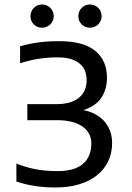

<svg xmlns="http://www.w3.org/2000/svg" viewBox="-20 -830 590 858"><path d="M53.2 -99.1V-19C104.7 -1.1 163.2 7.8 229 7.8C267.1 7.8 301.7 3.2 332.8 -6.1C363.9 -15.4 390.4 -28.6 412.4 -45.9C434.3 -63.2 451.3 -84 463.1 -108.4C475 -132.8 481 -160.3 481 -190.9C481 -212.1 477.5 -231 470.7 -247.8C463.9 -264.6 454.6 -279.1 442.9 -291.5C431.2 -303.9 417.6 -313.9 402.1 -321.5C386.6 -329.2 370.3 -334.6 353 -337.9C389.8 -349.9 416.5 -368.5 433.1 -393.6C449.7 -418.6 458 -448.4 458 -482.9C458 -534.3 440.4 -574.4 405.3 -603C370.1 -631.7 316.7 -646 245.1 -646C208 -646 175.5 -644 147.7 -639.9C119.9 -635.8 93.9 -630.2 69.8 -623V-547.4C98.1 -556.5 126.3 -563.2 154.3 -567.4C182.3 -571.6 209.8 -573.7 236.8 -573.7C262.2 -573.7 283.2 -570.9 299.8 -565.2C316.4 -559.5 329.8 -551.9 339.8 -542.5C349.9 -533 357 -522.1 361.1 -509.8C365.2 -497.4 367.2 -484.7 367.2 -471.7C367.2 -453.5 363.9 -437.7 357.4 -424.3C350.9 -411 341.8 -399.9 330.1 -391.1C318.4 -382.3 304.4 -375.7 288.1 -371.3C271.8 -366.9 253.7 -364.7 233.9 -364.7H102.1V-293H235.8C259.3 -293 280.4 -290.6 299.3 -285.9C318.2 -281.2 334.2 -274.3 347.4 -265.4C360.6 -256.4 370.7 -245.5 377.7 -232.7C384.7 -219.8 388.2 -205.2 388.2 -189C388.2 -149.6 375.7 -119.1 350.8 -97.7C325.9 -76.2 288.6 -65.4 238.8 -65.4C198.4 -65.4 163.5 -68.5 134 -74.7C104.6 -80.9 77.6 -89 53.2 -99.1ZM168 -810.1C160.8 -810.1 154.1 -808.7 147.7 -805.9C141.4 -803.1 135.9 -799.5 131.3 -794.9C126.8 -790.4 123.1 -784.8 120.4 -778.3C117.6 -771.8 116.2 -765 116.2 -757.8C116.2 -743.2 121.2 -730.9 131.1 -720.9C141 -711 153.3 -706.1 168 -706.1C175.1 -706.1 181.9 -707.4 188.2 -710.2C194.6 -713 200.1 -716.6 204.8 -721.2C209.6 -725.7 213.3 -731.2 216.1 -737.5C218.8 -743.9 220.2 -750.7 220.2 -757.8C220.2 -765 218.8 -771.8 216.1 -778.3C213.3 -784.8 209.6 -790.4 204.8 -794.9C200.1 -799.5 194.6 -803.1 188.2 -805.9C181.9 -808.7 175.1 -810.1 168 -810.1ZM381.8 -810.1C374.7 -810.1 367.9 -808.7 361.6 -805.9C355.2 -803.1 349.8 -799.5 345.2 -794.9C340.7 -790.4 337 -784.8 334.2 -778.3C331.5 -771.8 330.1 -765 330.1 -757.8C330.1 -743.2 335 -730.9 345 -720.9C354.9 -711 367.2 -706.1 381.8 -706.1C389 -706.1 395.8 -707.4 402.3 -710.2C408.9 -713 414.4 -716.6 418.9 -721.2C423.5 -725.7 427.2 -731.2 429.9 -737.5C432.7 -743.9 434.1 -750.7 434.1 -757.8C434.1 -765 432.7 -771.8 429.9 -778.3C427.2 -784.8 423.5 -790.4 418.9 -794.9C414.4 -799.5 408.9 -803.1 402.3 -805.9C395.8 -808.7 389 -810.1 381.8 -810.1ZM0 -638.2Z"/></svg>

Font: CodeNewRoman Nerd Font Mono
Style: Regular
Weight: 400
Monospace: yes
Designer: Sam Radian
Foundry: Code New Roman
Version: Version 2.00 November 29, 2014;Nerd Fonts 3.2.1